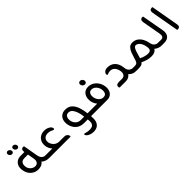

<svg xmlns="http://www.w3.org/2000/svg" viewBox="224 -1756 3159 3159"><g transform="rotate(-45 1804.0 -176.0)"><path d="M151 -476Q132 -476 117.5 -489Q103 -502 99 -521Q95 -541 105.5 -553.5Q116 -566 134 -566Q153 -566 168 -553.5Q183 -541 187 -521Q191 -502 180.5 -489Q170 -476 151 -476ZM277 -476Q258 -476 243 -489Q228 -502 225 -521Q221 -541 231.5 -553.5Q242 -566 261 -566Q280 -566 294.5 -553.5Q309 -541 313 -521Q316 -502 306 -489Q296 -476 277 -476ZM525 -74H586L599 0H541Q454 0 407 -48Q367 9 281 9Q205 9 150.5 -41Q96 -91 84 -179Q77 -229 92.5 -269.5Q108 -310 143.5 -334Q179 -358 232 -358H319L318 -364Q307 -432 366 -432H373Q381 -432 383 -424L428 -169Q436 -127 460.5 -100.5Q485 -74 525 -74ZM279 -65Q323 -65 341.5 -95Q360 -125 351 -174L331 -287H248Q210 -287 190 -271.5Q170 -256 164 -231.5Q158 -207 161 -179Q165 -142 184.5 -116.5Q204 -91 229.5 -78Q255 -65 279 -65Z M1038 -18 1039 -12Q1041 0 1028 0H568L555 -74H687Q662 -98 649 -128Q636 -158 632 -188Q626 -247 646.5 -289.5Q667 -332 706.5 -354.5Q746 -377 797 -377Q846 -377 886.5 -355.5Q927 -334 934 -302Q938 -286 931.5 -278.5Q925 -271 909 -278Q893 -286 868 -296Q843 -306 812 -306Q757 -306 728.5 -275Q700 -244 709 -188Q714 -163 731.5 -136.5Q749 -110 778 -92Q807 -74 844 -74H961Q993 -74 1013.5 -57.5Q1034 -41 1038 -18Z M1639 -74 1653 0H1512Q1515 37 1513.5 67.5Q1512 98 1503 124Q1489 167 1452 191Q1415 215 1359 214Q1316 214 1276 196Q1236 178 1221 147Q1217 138 1220.5 132Q1224 126 1233 126Q1239 126 1247 128Q1270 135 1287.5 139Q1305 143 1342 143Q1389 142 1410.5 123.5Q1432 105 1437 73Q1442 41 1436 0H1351Q1262 0 1207.5 -52Q1153 -104 1140 -182Q1131 -243 1147.5 -286.5Q1164 -330 1200 -353.5Q1236 -377 1283 -377Q1356 -378 1401 -338Q1446 -298 1470.5 -229Q1495 -160 1504 -74ZM1344 -74H1425Q1426 -79 1425.5 -84Q1425 -89 1424 -93Q1417 -147 1400.5 -195.5Q1384 -244 1357 -275Q1330 -306 1288 -306Q1245 -306 1227 -271Q1209 -236 1218 -184Q1223 -157 1239.5 -132Q1256 -107 1282.5 -90.5Q1309 -74 1344 -74Z M1811 -439Q1790 -439 1773.5 -454Q1757 -469 1753 -489Q1749 -511 1761 -525Q1773 -539 1793 -539Q1814 -539 1830.5 -525Q1847 -511 1851 -489Q1855 -469 1843 -454Q1831 -439 1811 -439ZM2023 -188Q2033 -133 2018.5 -90.5Q2004 -48 1971 -24Q1938 0 1890 0H1617L1604 -74H1730Q1709 -96 1695.5 -127.5Q1682 -159 1678 -188Q1668 -271 1706.5 -324Q1745 -377 1818 -377Q1868 -377 1911 -353Q1954 -329 1983.5 -286.5Q2013 -244 2023 -188ZM1874 -74Q1911 -74 1927.5 -91.5Q1944 -109 1947.5 -135.5Q1951 -162 1946 -190Q1941 -218 1924.5 -244.5Q1908 -271 1882.5 -288.5Q1857 -306 1826 -306Q1795 -306 1778.5 -288.5Q1762 -271 1757.5 -244.5Q1753 -218 1758 -190Q1763 -162 1778.5 -135.5Q1794 -109 1818.5 -91.5Q1843 -74 1874 -74Z M2559 -74H2614L2627 0H2572Q2521 1 2488 -15Q2455 -31 2433 -56Q2416 -30 2387.5 -15Q2359 0 2322 0H2186Q2172 0 2170 -12L2169 -19Q2165 -42 2180.5 -58Q2196 -74 2227 -74H2307Q2349 -74 2368.5 -104Q2388 -134 2380 -183Q2370 -239 2339 -272.5Q2308 -306 2261 -306Q2242 -306 2229 -302.5Q2216 -299 2202 -293Q2194 -288 2189 -288Q2177 -288 2175 -307Q2172 -331 2197 -354Q2222 -377 2267 -377Q2344 -377 2394.5 -330.5Q2445 -284 2458 -196Q2460 -192 2460 -187.5Q2460 -183 2461 -179V-174Q2466 -125 2494.5 -99.5Q2523 -74 2559 -74Z M3197 -74 3210 0H3158Q3118 0 3086.5 -13Q3055 -26 3032 -47Q3015 -18 2985 -4.5Q2955 9 2916 9Q2866 9 2819.5 -3.5Q2773 -16 2725 -40Q2705 -12 2676.5 -6Q2648 0 2614 0H2604L2591 -74H2599Q2626 -74 2641.5 -80.5Q2657 -87 2668 -108.5Q2679 -130 2690 -173Q2706 -225 2723.5 -271.5Q2741 -318 2770 -347.5Q2799 -377 2847 -377Q2906 -377 2947 -346.5Q2988 -316 3013 -268Q3038 -220 3046 -166L3047 -164Q3056 -118 3083.5 -96Q3111 -74 3143 -74ZM2906 -63Q2943 -63 2961 -83Q2979 -103 2968 -164Q2959 -215 2939.5 -246.5Q2920 -278 2898 -292Q2876 -306 2858 -306Q2836 -306 2820.5 -285.5Q2805 -265 2793.5 -230.5Q2782 -196 2770 -153Q2766 -137 2762.5 -125Q2759 -113 2755 -104Q2802 -80 2841.5 -71Q2881 -62 2906 -63Z M3216 0H3191L3178 -74H3216Q3256 -74 3266.5 -100.5Q3277 -127 3269 -169L3212 -488Q3207 -521 3220 -538.5Q3233 -556 3261 -556H3268Q3275 -556 3277 -548L3346 -168Q3360 -89 3325 -44.5Q3290 0 3216 0Z M3532 0H3526Q3517 0 3516 -8L3431 -488Q3425 -521 3438 -538.5Q3451 -556 3479 -556H3486Q3494 -556 3496 -548L3581 -68Q3587 -35 3574 -17.5Q3561 0 3532 0Z"/></g></svg>

Font: Zain
Style: Italic
Weight: 400
Italic angle: -10°
Designer: Zain,Boutros
Foundry: Mobile Telecommunications Company (Zain), 2024
Version: Version 1.51; ttfautohint (v1.8.4)